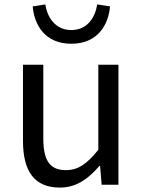

<svg xmlns="http://www.w3.org/2000/svg" viewBox="-20 -836 647 869"><path d="M251 13C325 13 379 -26 430 -85H433L440 0H516V-543H425V-158C373 -94 334 -66 278 -66C206 -66 176 -109 176 -210V-543H84V-199C84 -60 136 13 251 13ZM303 -638C422 -638 471 -724 478 -807L420 -816C411 -758 376 -700 303 -700C230 -700 194 -758 185 -816L128 -807C135 -724 183 -638 303 -638Z"/></svg>

Font: Noto Sans CJK SC
Style: Regular
Weight: 400
Designer: Ryoko NISHIZUKA 西塚涼子 (kana, bopomofo & ideographs); Paul D. Hunt (Latin, Greek & Cyrillic); Sandoll Communications 산돌커뮤니
Foundry: Adobe
Version: Version 2.004;hotconv 1.0.118;makeotfexe 2.5.65603